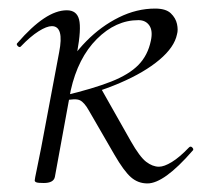

<svg xmlns="http://www.w3.org/2000/svg" viewBox="-20 -419 476 448"><path d="M82 8Q69 8 65 6.5Q61 5 61 2Q61 -1 66 -24.5Q71 -48 76 -74L118 -297Q130 -358 101 -358Q89 -358 70 -346Q51 -334 29 -311Q26 -307 21.5 -311.5Q17 -316 21 -319Q54 -357 82.5 -376Q111 -395 136 -395Q159 -395 164.5 -373.5Q170 -352 160 -297L145 -208L108 -6Q105 8 82 8ZM130 -184V-196Q197 -212 239 -228.5Q281 -245 303 -267.5Q325 -290 332 -324Q337 -347 328.5 -359.5Q320 -372 303 -372Q250 -372 206 -328Q162 -284 145 -208L123 -243Q147 -288 181.5 -323Q216 -358 257.5 -378.5Q299 -399 342 -399Q367 -399 378.5 -388Q390 -377 393 -363Q396 -349 393 -339Q387 -309 352 -279.5Q317 -250 260 -225.5Q203 -201 130 -184ZM324 9Q302 9 285.5 -5.5Q269 -20 247 -58L188 -160Q177 -180 166.5 -185Q156 -190 130 -184L216 -212L285 -90Q306 -53 321 -41.5Q336 -30 351 -30Q363 -30 381 -41Q399 -52 421 -75Q425 -79 429 -74.5Q433 -70 429 -67Q363 9 324 9Z"/></svg>

Font: Cormorant Infant Light
Style: Italic
Weight: 300
Italic angle: -10°
Designer: Christian Thalmann (Catharsis Fonts)
Foundry: Catharsis Fonts
Version: Version 4.001